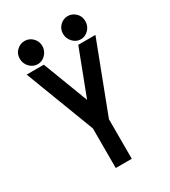

<svg xmlns="http://www.w3.org/2000/svg" viewBox="-208 -952 941 1065"><g transform="rotate(-30 262.5 -419.5)"><path d="M211.4 12.2V-241.2L42.5 -683.6H152.3L262.7 -394.5L373 -683.6H482.9L314 -241.2V12.2ZM197.3 -778.3Q197.3 -748 176 -725.3Q154.8 -702.6 125.5 -702.6Q96.2 -702.6 74.7 -724.9Q53.2 -747.1 53.2 -778.3Q53.2 -810.5 75 -830.8Q96.7 -851.1 125 -851.1Q155.3 -851.1 176.3 -829.3Q197.3 -807.6 197.3 -778.3ZM472.7 -778.3Q472.7 -746.1 451.2 -724.4Q429.7 -702.6 401.9 -702.6Q373 -702.6 351.6 -725.1Q330.1 -747.6 330.1 -778.3Q330.1 -809.1 351.3 -830.1Q372.6 -851.1 401.9 -851.1Q429.2 -851.1 450.9 -830.6Q472.7 -810.1 472.7 -778.3Z"/></g></svg>

Font: Anka/Coder Condensed
Style: Bold
Weight: 700
Width: 4
Monospace: yes
Version: Version 001.100